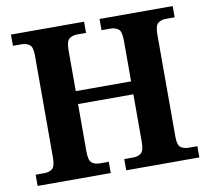

<svg xmlns="http://www.w3.org/2000/svg" viewBox="-79 -803 977 892"><g transform="rotate(-10 409.5 -357.0)"><path d="M28 0V-53H70Q91 -53 106 -64Q121 -75 121 -118V-600Q121 -640 105.5 -650.5Q90 -661 70 -661H28V-714H373V-661H330Q309 -661 294 -650Q279 -639 279 -596V-403H540V-596Q540 -639 525 -650Q510 -661 489 -661H446V-714H791V-661H749Q728 -661 713 -650Q698 -639 698 -596V-113Q698 -73 713.5 -63Q729 -53 749 -53H791V0H446V-53H489Q510 -53 525 -64Q540 -75 540 -118V-342H279V-118Q279 -75 294 -64Q309 -53 330 -53H373V0Z"/></g></svg>

Font: Noto Serif Bengali
Style: Bold
Weight: 700
Designer: Juan Bruce, Universal Thirst, Indian Type Foundry and the Monotype Design Team.
Foundry: Monotype Imaging Inc.
Version: Version 2.003; ttfautohint (v1.8.4.7-5d5b)